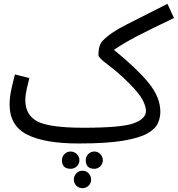

<svg xmlns="http://www.w3.org/2000/svg" viewBox="-20 -727 927 1001"><path d="M816 -144Q816 -221 753.5 -296.5Q691 -372 574 -467Q622 -500 686 -534Q750 -568 887 -633L853 -707Q725 -642 639.5 -599Q554 -556 514 -513Q493 -490 493 -439Q493 -426 544.5 -388Q596 -350 652 -294Q706 -240 723.5 -206Q741 -172 741 -149Q741 -107 676.5 -84Q612 -61 416 -61L390 21Q537 21 622.5 6.5Q708 -8 749.5 -32Q791 -56 803.5 -85.5Q816 -115 816 -144ZM390 21 436 -11 416 -61Q238 -61 175 -94Q112 -127 112 -205Q112 -230 119.5 -264Q127 -298 133 -320L58 -339Q48 -302 39 -260.5Q30 -219 30 -182Q30 -72 121 -25.5Q212 21 390 21ZM348 153Q367 153 380.5 140Q394 127 394 108Q394 90 380.5 76.5Q367 63 348 63Q329 63 316 76.5Q303 90 303 108Q303 153 348 153ZM472 153Q490 153 503 140Q516 127 516 108Q516 90 503 76.5Q490 63 472 63Q453 63 440 76.5Q427 90 427 108Q427 153 472 153ZM410 254Q429 254 442 241Q455 228 455 209Q455 190 442 176.5Q429 163 410 163Q391 163 378 176.5Q365 190 365 209Q365 228 378 241Q391 254 410 254Z"/></svg>

Font: Noto Sans Arabic UI
Style: Regular
Weight: 400
Designer: Nadine Chahine - Monotype Design Team
Foundry: Monotype Imaging Inc.
Version: Version 1.900